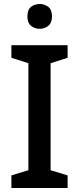

<svg xmlns="http://www.w3.org/2000/svg" viewBox="-20 -940 396 960"><path d="M318 0H37V-63L122 -89V-624L37 -651V-714H318V-651L233 -624V-89L318 -63ZM179 -920Q203 -920 221.5 -905.5Q240 -891 240 -858Q240 -826 221.5 -811Q203 -796 179 -796Q153 -796 135 -811Q117 -826 117 -858Q117 -891 135 -905.5Q153 -920 179 -920Z"/></svg>

Font: Noto Sans Kawi Medium
Style: Regular
Weight: 500
Designer: Fadhl Haqq
Version: Version 1.000